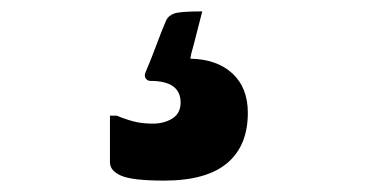

<svg xmlns="http://www.w3.org/2000/svg" viewBox="-20 -71 640 337"><path d="M335 -51Q330 -32 325 -12Q320 8 316 22L314 32Q361 33 388 58Q415 83 415 127Q415 185 378.5 215.5Q342 246 268 246Q213 246 193 237.5Q173 229 173 214V132H185Q199 138 214 142Q229 146 248 146Q268 146 282.5 137Q297 128 297 109Q297 71 244 71Q239 71 236 67Q233 63 235 57Q246 31 254.5 8Q263 -15 272 -36Q276 -44 286.5 -47.5Q297 -51 335 -51Z"/></svg>

Font: Recursive Sn Lnr St
Style: Bold
Weight: 700
Version: Version 1.079;hotconv 1.0.112;makeotfexe 2.5.65598; ttfautoh